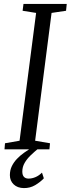

<svg xmlns="http://www.w3.org/2000/svg" viewBox="-20 -763 361 981"><path d="M3 0 5.5 -31 80 -44 164.5 -697 95.5 -708 100 -743H321L317.5 -708L243.5 -697L159.5 -44L235.5 -31L232.5 0ZM101.5 198Q69 197.5 49.8 179Q30.5 160.5 30.5 132Q30.5 106.5 40.5 86Q50.5 65.5 66.8 48.5Q83 31.5 103.2 17.2Q123.5 3 143.5 -10L164.5 -22.5L177.5 -5.5Q156 12 136.8 30.5Q117.5 49 105.8 69.5Q94 90 94 113.5Q94 131.5 102.2 140.5Q110.5 149.5 126 149.5Q143.5 149.5 161.2 142Q179 134.5 194.5 119L204 148Q186.5 167 160 182.8Q133.5 198.5 101.5 198Z"/></svg>

Font: Merriweather 48pt Light
Style: Italic
Weight: 300
Italic angle: -7.8°
Version: Version 2.101